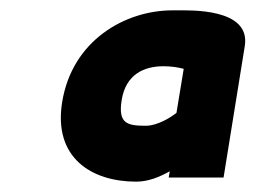

<svg xmlns="http://www.w3.org/2000/svg" viewBox="-20 -711 494 371"><path d="M100 -513C83 -406 157 -360 243 -360C267 -360 288 -369 308 -380L306 -368H412L453 -622C465 -696 346 -691 320 -691H313C222 -691 119 -633 100 -513ZM215 -517C223 -568 259 -583 296 -583C310 -583 324 -581 335 -578L321 -493C310 -484 284 -468 262 -468C226 -468 208 -472 215 -517Z"/></svg>

Font: Charger Sport
Style: UltNrwObl
Weight: 1000
Designer: Jasper
Foundry: Cannot Into Space Fonts
Version: Version 1.1